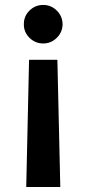

<svg xmlns="http://www.w3.org/2000/svg" viewBox="-20 -571 349 775"><path d="M223.4 183.9H85.9L97.3 -329.5H211.6ZM154.5 -551.1Q186.1 -551.1 209.2 -528.4Q232.2 -505.7 232.6 -473Q232.2 -441.1 209.2 -418.3Q186.1 -395.6 154.5 -395.6Q122.2 -395.6 99.1 -418.3Q76 -441.1 76.3 -473Q76 -505.7 99.1 -528.4Q122.2 -551.1 154.5 -551.1Z"/></svg>

Font: Inter Zeller Semi Bold
Style: Regular
Weight: 600
Designer: Rasmus Andersson; Joe Bland
Foundry: zeller
Version: Version 3.015;git-dec3a8cb1